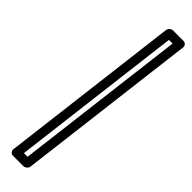

<svg xmlns="http://www.w3.org/2000/svg" viewBox="-358 -750 999 999"><g transform="rotate(45 141.5 -250.0)"><path d="M86 225 203 -725H230L113 225ZM33 250C32 261 40 275 55 275H132C143 275 158 265 160 250L283 -750C284 -761 276 -775 261 -775H184C173 -775 158 -765 156 -750Z"/></g></svg>

Font: Falling Sky
Style: OuObl
Weight: 400
Designer: Paul D. Hunt
Foundry: Adobe Systems Incorporated
Version: Version 1.02